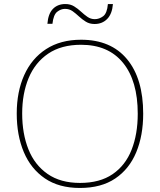

<svg xmlns="http://www.w3.org/2000/svg" viewBox="-20 -922 794 952"><path d="M690 -358Q690 -250 655.5 -167Q621 -84 551.5 -37Q482 10 376 10Q272 10 202.5 -37.5Q133 -85 98 -168Q63 -251 63 -359Q63 -467 100 -549.5Q137 -632 208.5 -678.5Q280 -725 382 -725Q530 -725 610 -628.5Q690 -532 690 -358ZM90 -359Q90 -259 121 -181.5Q152 -104 216 -59.5Q280 -15 377 -15Q475 -15 538.5 -58.5Q602 -102 632.5 -179.5Q663 -257 663 -358Q663 -521 590 -610.5Q517 -700 382 -700Q284 -700 219 -656Q154 -612 122 -535Q90 -458 90 -359ZM215 -804Q219 -854 242.5 -878Q266 -902 304 -902Q329 -902 347.5 -890.5Q366 -879 381.5 -864.5Q397 -850 413.5 -838.5Q430 -827 450 -827Q472 -827 491.5 -841.5Q511 -856 515 -902H540Q536 -853 511.5 -828Q487 -803 449 -803Q424 -803 405.5 -814.5Q387 -826 371.5 -840.5Q356 -855 340 -866.5Q324 -878 302 -878Q282 -878 263.5 -863.5Q245 -849 240 -804Z"/></svg>

Font: Noto Sans Devanagari Thin
Style: Regular
Weight: 100
Designer: Jelle Bosma - Monotype Design Team
Foundry: Monotype Imaging Inc.
Version: Version 2.004; ttfautohint (v1.8.4.7-5d5b)